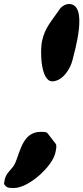

<svg xmlns="http://www.w3.org/2000/svg" viewBox="-93 -607 417 961"><path d="M118 -404C106 -353 111 -200 168 -200C221 -200 260 -264 270 -307C279 -345 352 -587 252 -587C236 -587 223 -579 210 -567C162 -497 133 -470 118 -404ZM-73 313C-62 334 -48 334 -23 334C50 334 168 228 184 158C186 149 193 122 186 113L145 60C139 52 120 53 110 53C22 53 8 151 -16 207C-30 241 -60 253 -69 290C-70 294 -72 310 -73 313Z"/></svg>

Font: Charger
Style: OversprayIt
Weight: 400
Designer: Jasper
Foundry: Cannot Into Space Fonts
Version: Version 0.980